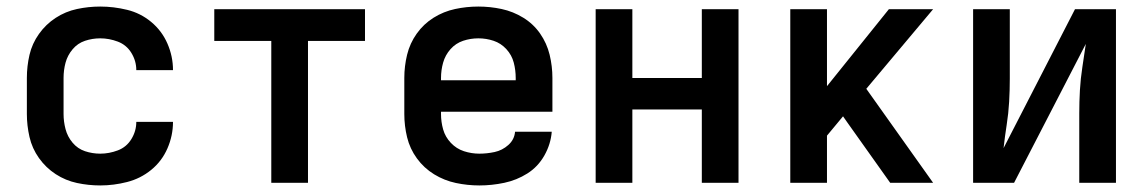

<svg xmlns="http://www.w3.org/2000/svg" viewBox="-20 -558 3496 586"><path d="M286 8Q327 8 368 -2.5Q409 -13 441.5 -39.5Q474 -66 491 -105Q508 -144 508 -186H396Q396 -158 381 -133.5Q366 -109 339.5 -99Q313 -89 286 -89Q262 -89 239.5 -96.5Q217 -104 201.5 -122.5Q186 -141 180 -164Q174 -187 174 -210V-320Q174 -344 180 -366.5Q186 -389 201.5 -407.5Q217 -426 239.5 -433.5Q262 -441 286 -441Q313 -441 339.5 -431Q366 -421 381 -396.5Q396 -372 396 -344H508Q508 -386 491 -425Q474 -464 441.5 -491Q409 -518 368 -528Q327 -538 286 -538Q250 -538 215 -530.5Q180 -523 150 -503.5Q120 -484 99 -454.5Q78 -425 70 -390.5Q62 -356 62 -320V-210Q62 -175 70 -140Q78 -105 99 -75.5Q120 -46 150 -26.5Q180 -7 215 0.5Q250 8 286 8Z M808 0H920V-433H1094V-530H634V-433H808Z M1443 8Q1481 8 1519 0Q1557 -8 1589.5 -28.5Q1622 -49 1641.5 -83.5Q1661 -118 1664 -156H1552Q1550 -132 1531.5 -115.5Q1513 -99 1489.5 -94Q1466 -89 1443 -89Q1419 -89 1396 -96.5Q1373 -104 1356 -122Q1339 -140 1332.5 -163Q1326 -186 1326 -210V-217H1666V-320Q1666 -356 1657.5 -391Q1649 -426 1628.5 -455.5Q1608 -485 1577 -504Q1546 -523 1511 -530.5Q1476 -538 1440 -538Q1404 -538 1369 -530.5Q1334 -523 1303.5 -504Q1273 -485 1252 -455.5Q1231 -426 1222.5 -391Q1214 -356 1214 -320V-210Q1214 -174 1222.5 -139Q1231 -104 1252.5 -74.5Q1274 -45 1305 -26Q1336 -7 1371.5 0.5Q1407 8 1443 8ZM1554 -313H1326V-320Q1326 -344 1332.5 -367Q1339 -390 1355 -408Q1371 -426 1393.5 -433.5Q1416 -441 1440 -441Q1464 -441 1486.5 -433.5Q1509 -426 1525.5 -408Q1542 -390 1548 -367Q1554 -344 1554 -320Z M1798 0H1910V-224H2122V0H2234V-530H2122V-320H1910V-530H1798Z M2392 0H2504V-144L2553 -203L2567 -183L2697 0H2828L2624 -287L2828 -530H2693L2504 -295V-530H2392Z M2950 0H3075L3294 -424Q3289 -389 3283.5 -353.5Q3278 -318 3276 -283Q3274 -248 3274 -212V0H3386V-530H3261L3043 -106Q3047 -142 3052.5 -177Q3058 -212 3060 -247.5Q3062 -283 3062 -318V-530H2950Z"/></svg>

Font: Iosevka Sparkle Semibold
Style: Regular
Weight: 600
Designer: Belleve Invis
Foundry: Belleve Invis
Version: Version 4.5.0; ttfautohint (v1.8.3)